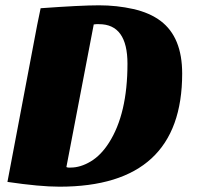

<svg xmlns="http://www.w3.org/2000/svg" viewBox="-20 -692 740 723"><path d="M666 -415Q666 11 204 11Q130 11 8 -7L120 -598Q128 -638 133 -661Q285 -672 352.5 -672Q420 -672 482 -658Q544 -644 585 -613Q666 -552 666 -415ZM460 -452Q460 -601 353 -601H343Q338 -601 333 -600L230 -63Q234 -61 238 -61H246Q283 -61 321.5 -84Q360 -107 390 -154Q460 -263 460 -452Z"/></svg>

Font: Sansita One
Style: Regular
Weight: 400
Version: Version 1.002